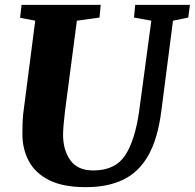

<svg xmlns="http://www.w3.org/2000/svg" viewBox="-20 -763 804 793"><path d="M694.5 -677.5 646.5 -306Q632 -191 592.8 -121.5Q553.5 -52 489.2 -21Q425 10 335 10Q240 10 182.5 -19.2Q125 -48.5 98.8 -98.2Q72.5 -148 72.5 -209Q72.5 -228 73 -248.2Q73.5 -268.5 75.5 -290L125.5 -677.5L63 -689.5L69 -743H396L391 -690.5L297.5 -677.5L248.5 -304Q245 -275 242.8 -249.2Q240.5 -223.5 240.5 -206Q240.5 -143.5 270.5 -101.2Q300.5 -59 365.5 -59Q455.5 -59 496.8 -121.2Q538 -183.5 555 -306L605 -677.5L533.5 -690.5L538.5 -743H764.5L757.5 -690.5Z"/></svg>

Font: Merriweather Black
Style: Italic
Weight: 900
Italic angle: -7.8°
Designer: Eben Sorkin
Foundry: Eben Sorkin
Version: Version 2.200;gftools[0.9.31]